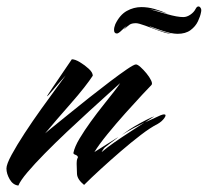

<svg xmlns="http://www.w3.org/2000/svg" viewBox="-20 -576 645 596"><path d="M37 0Q20 -2 10 -19.5Q0 -37 0 -53Q0 -66 16 -95.5Q32 -125 56.5 -162.5Q81 -200 107.5 -237Q134 -274 155 -302.5Q176 -331 184 -342Q159 -314 143.5 -295.5Q128 -277 126 -277Q125 -277 142.5 -303Q160 -329 203 -392Q213 -392 228 -383Q243 -374 255.5 -362.5Q268 -351 268 -341Q259 -327 241 -304Q223 -281 200 -255Q177 -229 156 -204.5Q135 -180 120 -162Q123 -165 143 -181Q163 -197 193 -221.5Q223 -246 256.5 -272.5Q290 -299 321 -322.5Q352 -346 374 -361Q396 -376 402 -376Q407 -376 416 -368Q425 -360 434.5 -348.5Q444 -337 449 -326.5Q454 -316 450 -312Q444 -306 421.5 -282Q399 -258 369.5 -225Q340 -192 313.5 -159.5Q287 -127 273 -104L343 -148Q351 -153 343 -147Q335 -141 323 -132Q311 -123 305 -118Q302 -115 298 -108.5Q294 -102 297 -105Q312 -118 335 -134Q358 -150 383.5 -166.5Q409 -183 429 -196Q411 -187 394 -178Q377 -169 358 -157L372 -167Q381 -174 398 -184Q415 -194 432.5 -203Q450 -212 459 -215L430 -196Q441 -201 453 -206.5Q465 -212 478 -218Q486 -221 489 -221Q498 -221 490.5 -210Q483 -199 469 -191Q447 -180 417 -157Q387 -134 354.5 -106Q322 -78 292 -50.5Q262 -23 241 -2Q220 -19 219 -36Q218 -53 218 -66V-70Q218 -73 218.5 -77.5Q219 -82 222 -88Q221 -93 214 -95.5Q207 -98 208 -102Q212 -121 227 -146Q242 -171 261.5 -198Q281 -225 301 -250Q321 -275 335 -293Q349 -311 353 -318Q342 -308 316 -284.5Q290 -261 256.5 -230.5Q223 -200 187 -166Q151 -132 119 -99.5Q87 -67 65 -41Q43 -15 37 0ZM531 -471Q522 -471 507 -474Q506 -474 492.5 -478Q479 -482 464 -487.5Q449 -493 443 -495Q448 -491 466.5 -484.5Q485 -478 500 -474Q509 -472 511.5 -471.5Q514 -471 504 -472Q494 -473 472.5 -481Q451 -489 430.5 -496.5Q410 -504 402 -504Q389 -504 382.5 -499.5Q376 -495 364 -484Q366 -486 368.5 -490Q371 -494 377 -498Q370 -494 359 -483Q348 -472 343 -472Q334 -472 334 -483Q334 -491 338 -501Q352 -530 373.5 -542Q395 -554 419 -554Q439 -554 460 -548Q481 -542 501 -533Q479 -540 469 -542.5Q459 -545 443 -548Q468 -541 499 -532Q530 -523 549 -523Q560 -523 571 -530.5Q582 -538 587 -548Q591 -556 596 -556Q600 -556 603 -551Q606 -546 604 -538Q602 -526 594.5 -510Q587 -494 571.5 -482.5Q556 -471 531 -471Z"/></svg>

Font: Smooch
Style: Regular
Weight: 400
Designer: Robert E. Leuschke
Foundry: Robert E. Leuschke
Version: Version 1.010; ttfautohint (v1.8.3)